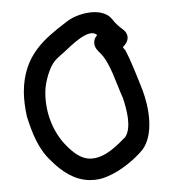

<svg xmlns="http://www.w3.org/2000/svg" viewBox="-20 -689 301 322"><path d="M20 -535C20 -522 22 -508 25 -494C34 -465 45 -438 66 -419C82 -403 104 -387 131 -387C142 -387 151 -389 160 -393C182 -402 205 -421 219 -438C238 -464 230 -509 219 -538C211 -558 199 -589 190 -605C189 -606 187 -608 186 -610C190 -614 194 -619 194 -626C194 -631 191 -636 187 -639C180 -644 173 -650 168 -657C151 -678 109 -667 91 -652C56 -625 20 -597 20 -535ZM56 -534C56 -544 58 -554 61 -564C68 -585 72 -588 88 -602C97 -610 129 -644 143 -630C140 -627 138 -623 138 -618C138 -609 144 -604 149 -599C165 -583 175 -549 186 -525C192 -507 201 -476 190 -459C177 -446 156 -423 131 -423C115 -423 102 -434 91 -445C71 -465 56 -497 56 -534Z"/></svg>

Font: Stray Cat
Style: SuCn
Weight: 400
Version: Version 1.0